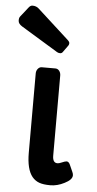

<svg xmlns="http://www.w3.org/2000/svg" viewBox="-72 -876 463 919"><g transform="rotate(5 159.5 -416.5)"><path d="M207.5 -134.3Q207.5 -99.6 230.5 -99.6Q238.3 -99.6 248 -104Q267.1 -112.3 273.9 -112.3Q284.2 -112.3 290.5 -98.1L305.7 -64Q309.6 -55.7 309.6 -48.3Q309.6 -27.3 273.4 -9.3Q239.3 8.3 205.8 8.3Q172.4 8.3 152.3 1Q132.3 -6.3 118.2 -23.4Q89.8 -58.6 89.8 -137.7V-518.6Q89.8 -532.2 97.7 -541.5Q105.5 -550.8 116.2 -550.8H181.6Q192.9 -550.8 200.2 -541.5Q207.5 -532.2 207.5 -518.6ZM5.4 -737.3Q-12.7 -748.5 -13.4 -762.5Q-14.2 -776.4 -8.3 -783.7L28.3 -830.1Q36.6 -840.8 46.4 -840.8Q64.5 -840.8 76.7 -829.6L227.5 -692.4Q237.3 -683.6 237.3 -677Q237.3 -670.4 233.9 -665.5L210 -632.3Q205.6 -625.5 197.3 -625.5Q189 -625.5 182.6 -629.4Z"/></g></svg>

Font: Capriola
Style: Regular
Weight: 400
Designer: Viktoriya Grabowska
Foundry: Viktoriya Grabowska
Version: Version 1.007